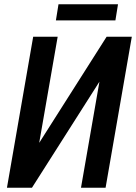

<svg xmlns="http://www.w3.org/2000/svg" viewBox="-20 -884 641 904"><path d="M164.6 -211.4 481.9 -710.9H600.6L477.1 0H361.3L448.2 -499.5L130.4 0H12.7L136.2 -710.9H251.5ZM535.6 -863.8 523.4 -788.1H243.2L255.4 -863.8Z"/></svg>

Font: Roboto Condensed Medium
Style: Italic
Weight: 500
Italic angle: -12°
Designer: Christian Robertson
Foundry: Google
Version: Version 3.0; 2020